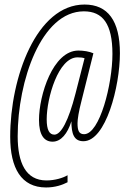

<svg xmlns="http://www.w3.org/2000/svg" viewBox="-20 -738 565 847"><path d="M183 89C223 89 255 78 278 66V35C258 47 222 58 185 58C93 58 58 -21 58 -137C58 -381 162 -688 350 -688C433 -688 476 -633 476 -500C476 -367 420 -146 351 -146C329 -146 322 -161 322 -194C322 -212 327 -245 340 -295L392 -503C374 -511 348 -515 326 -515C213 -515 152 -317 152 -209C152 -142 175 -113 212 -113C250 -113 278 -150 294 -200L295 -203C295 -148 306 -115 348 -115C447 -115 509 -357 509 -503C509 -646 456 -718 353 -718C141 -718 25 -396 25 -135C25 4 74 89 183 89ZM220 -144C198 -144 186 -164 186 -212C186 -305 237 -485 322 -485C334 -485 345 -484 353 -481L313 -325C282 -204 249 -144 220 -144Z"/></svg>

Font: Noto Sans ExtraCondensed ExtraLight
Style: Italic
Weight: 200
Width: 2
Italic angle: -12°
Designer: Monotype Design Team
Foundry: Monotype Imaging Inc.
Version: Version 2.013